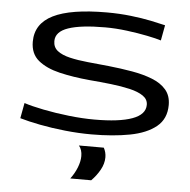

<svg xmlns="http://www.w3.org/2000/svg" viewBox="-53 -599 861 869"><g transform="rotate(5 377.0 -164.5)"><path d="M49 -35 62 -105Q95 -94 150 -83Q205 -72 267 -65Q329 -58 384 -58Q496 -58 555 -79.5Q614 -101 614 -145Q614 -170 591.5 -185.5Q569 -201 530.5 -210Q492 -219 444 -224.5Q396 -230 346 -234Q270 -241 209 -255.5Q148 -270 111.5 -300Q75 -330 75 -385Q75 -467 154.5 -506.5Q234 -546 398 -546Q455 -546 507 -540Q559 -534 600 -525.5Q641 -517 665 -511L652 -441Q630 -448 588 -456.5Q546 -465 495 -471.5Q444 -478 396 -478Q286 -478 229 -458.5Q172 -439 172 -396Q172 -368 192.5 -352Q213 -336 249 -327.5Q285 -319 330.5 -314.5Q376 -310 426 -305Q483 -299 534.5 -290Q586 -281 626.5 -265Q667 -249 690 -222Q713 -195 713 -153Q713 -90 669.5 -54.5Q626 -19 550 -4.5Q474 10 376 10Q317 10 255.5 3.5Q194 -3 140 -13.5Q86 -24 49 -35ZM298 217Q317 192 328 164Q339 136 339 112Q339 83 324 65H437Q448 85 448 108Q448 137 432 165.5Q416 194 393 217Z"/></g></svg>

Font: Georama ExtraExtended
Style: Regular
Weight: 400
Width: 8
Designer: Jean-Baptiste Levee
Foundry: Production Type
Version: Version 1.000